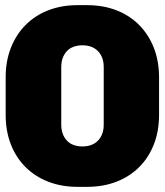

<svg xmlns="http://www.w3.org/2000/svg" viewBox="-20 -716 640 746"><path d="M282 10Q219 10 167.5 -10Q116 -30 79 -67Q42 -104 22 -155.5Q2 -207 2 -270V-415Q2 -478 22 -529.5Q42 -581 79 -618.5Q116 -656 167.5 -676Q219 -696 282 -696H318Q381 -696 432.5 -676Q484 -656 521 -618.5Q558 -581 578 -529.5Q598 -478 598 -415V-270Q598 -207 578 -155.5Q558 -104 521 -67Q484 -30 432.5 -10Q381 10 318 10ZM300 -147Q319 -147 334 -152.5Q349 -158 360 -169Q371 -180 377 -195.5Q383 -211 383 -232V-455Q383 -476 377 -491.5Q371 -507 360 -518Q349 -529 334 -534.5Q319 -540 300 -540Q282 -540 266.5 -534.5Q251 -529 240.5 -518Q230 -507 224 -491.5Q218 -476 218 -455V-232Q218 -211 224 -195.5Q230 -180 240.5 -169Q251 -158 266.5 -152.5Q282 -147 300 -147Z"/></svg>

Font: Chivo Mono Black
Style: Regular
Weight: 900
Designer: Hector Gatti
Foundry: Omnibus-Type
Version: Version 1.008